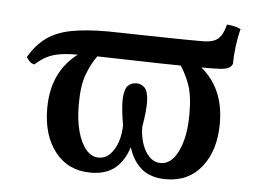

<svg xmlns="http://www.w3.org/2000/svg" viewBox="-43 -574 855 636"><g transform="rotate(5 384.5 -256.0)"><path d="M280 8Q205 8 161.5 -47Q118 -102 118 -192Q118 -260 144.5 -309.5Q171 -359 223 -391L268 -377Q250 -353 235.5 -315.5Q221 -278 221 -214Q221 -162 231.5 -124Q242 -86 260 -65Q278 -44 302 -44Q324 -44 340 -60.5Q356 -77 364.5 -103Q373 -129 373 -158Q363 -216 364.5 -246.5Q366 -277 377 -288.5Q388 -300 405 -300Q422 -300 433 -288.5Q444 -277 445.5 -246.5Q447 -216 437 -158Q437 -129 445.5 -103Q454 -77 470 -60.5Q486 -44 508 -44Q532 -44 550 -65Q568 -86 578.5 -124Q589 -162 589 -214Q589 -278 574.5 -315.5Q560 -353 542 -377L587 -391Q639 -359 665.5 -309.5Q692 -260 692 -192Q692 -102 648.5 -47Q605 8 530 8Q478 8 447.5 -18.5Q417 -45 403.5 -92.5Q390 -140 390 -203H420Q420 -140 406.5 -92.5Q393 -45 362.5 -18.5Q332 8 280 8ZM63 -333Q54 -334 47 -341Q40 -348 36 -355Q61 -398 94.5 -421.5Q128 -445 177 -454Q226 -463 296 -463Q321 -463 352 -462Q383 -461 421 -460.5Q459 -460 505.5 -459Q552 -458 609 -458Q634 -458 648.5 -463.5Q663 -469 672 -482.5Q681 -496 687 -520Q700 -519 711.5 -516.5Q723 -514 733 -509Q726 -482 722 -450Q718 -418 718 -392Q714 -382 704 -377.5Q694 -373 676.5 -372Q659 -371 630 -371Q552 -371 477 -372.5Q402 -374 335 -376Q268 -378 215 -378Q175 -378 149.5 -374.5Q124 -371 104 -361.5Q84 -352 63 -333Z"/></g></svg>

Font: Vollkorn
Style: Regular
Weight: 400
Designer: Friedrich Althausen
Foundry: Friedrich Althausen
Version: Version 4.104